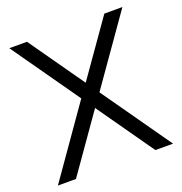

<svg xmlns="http://www.w3.org/2000/svg" viewBox="-122 -773 833 879"><g transform="rotate(-20 294.5 -333.5)"><path d="M573 0H487L18 -667H104ZM285 -388 481 -667H569L331 -328ZM314 -305 100 0H12L255 -347Z"/></g></svg>

Font: Maven Pro
Style: Regular
Weight: 400
Designer: Joe Prince
Foundry: Joe Prince
Version: Version 2.103